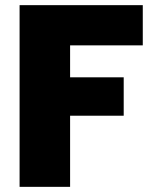

<svg xmlns="http://www.w3.org/2000/svg" viewBox="-20 -725 601 745"><path d="M56 0H252V-276H460V-425H252V-549H534V-705H56Z"/></svg>

Font: SVN-Poppins ExtraBold
Style: Regular
Weight: 800
Designer: Ninad Kale (Devanagari), Jonny Pinhorn (Latin)
Foundry: Indian Type Foundry
Version: Version 3.002 2017; ttfautohint (v1.8.3)